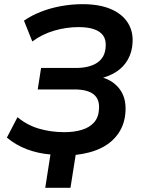

<svg xmlns="http://www.w3.org/2000/svg" viewBox="-20 -735 690 921"><path d="M197 166 222 6Q162 1 109 -19Q56 -39 13 -75L64 -173Q109 -135 166.5 -118Q224 -101 289 -101Q335 -101 372 -112Q409 -123 431 -147.5Q453 -172 455 -213Q458 -260 428.5 -283Q399 -306 336 -306H161L177 -409H343Q410 -409 447.5 -435Q485 -461 487 -513Q489 -545 474.5 -565Q460 -585 430.5 -595Q401 -605 357 -605Q298 -605 240 -588Q182 -571 135 -536L95 -636Q133 -662 178.5 -679.5Q224 -697 274.5 -706Q325 -715 376 -715Q456 -715 510.5 -692Q565 -669 592 -627.5Q619 -586 616 -532Q614 -486 593.5 -449.5Q573 -413 537 -390Q501 -367 453 -357V-368Q516 -355 551 -311.5Q586 -268 582 -201Q579 -142 549.5 -97.5Q520 -53 468 -26.5Q416 0 343 8L318 166Z"/></svg>

Font: Nunito Sans 10pt
Style: Bold Italic
Weight: 700
Italic angle: -9°
Designer: Vernon Adams
Foundry: Vernon Adams
Version: Version 3.101;gftools[0.9.27]